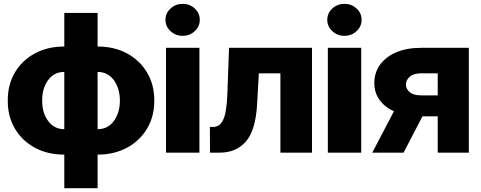

<svg xmlns="http://www.w3.org/2000/svg" viewBox="-20 -795 2503 1000"><path d="M314.9 10.3Q228 10.3 161.6 -25.6Q95.2 -61.5 57.6 -125Q20 -188.5 20.5 -271Q20 -354 57.6 -417.5Q95.2 -481 161.6 -516.8Q228 -552.7 314.9 -552.7V-727.5H488.3V-552.7Q575.2 -552.7 641.6 -516.8Q708 -481 745.8 -417.5Q783.7 -354 783.7 -271Q783.7 -188.5 745.8 -125Q708 -61.5 641.4 -25.6Q574.7 10.3 488.3 10.3V185.1H314.9ZM314.9 -122.1V-420.4Q261.7 -420.4 230.5 -377.7Q199.2 -335 199.7 -271Q199.2 -207 231 -164.6Q262.7 -122.1 314.9 -122.1ZM488.3 -122.1Q541.5 -122.1 572.8 -164.6Q604 -207 604.5 -271Q604 -335 572.8 -377.7Q541.5 -420.4 488.3 -420.4Z M844.7 0V-545.9H1018.6V0ZM931.2 -608.4Q894.5 -608.4 868.2 -632.8Q841.8 -657.2 841.8 -691.9Q841.8 -726.6 868.2 -750.7Q894.5 -774.9 931.2 -774.9Q968.3 -774.9 994.4 -750.7Q1020.5 -726.6 1020.5 -691.9Q1020.5 -657.2 994.4 -632.8Q968.3 -608.4 931.2 -608.4Z M1073.7 0 1073.2 -133.8H1090.3Q1125.5 -133.8 1143.1 -172.6Q1160.6 -211.4 1164.1 -303.7L1172.9 -545.9H1605V0H1440.4V-413.1H1328.1L1319.3 -255.4Q1312 -117.2 1261.2 -58.6Q1210.4 0 1125 0Z M1687.5 0V-545.9H1861.3V0ZM1773.9 -608.4Q1737.3 -608.4 1710.9 -632.8Q1684.6 -657.2 1684.6 -691.9Q1684.6 -726.6 1710.9 -750.7Q1737.3 -774.9 1773.9 -774.9Q1811 -774.9 1837.2 -750.7Q1863.3 -726.6 1863.3 -691.9Q1863.3 -657.2 1837.2 -632.8Q1811 -608.4 1773.9 -608.4Z M1918.9 0 2031.7 -215.3Q1982.9 -237.8 1956.3 -275.4Q1929.7 -313 1929.7 -361.3Q1929.2 -415.5 1958.7 -457Q1988.3 -498.5 2043 -522.2Q2097.7 -545.9 2172.4 -545.9H2421.9V0H2259.8V-189H2180.2L2082 0ZM2173.3 -298.3H2259.8V-413.1H2172.4Q2132.8 -413.1 2113.3 -394.8Q2093.8 -376.5 2094.2 -355Q2093.8 -332.5 2113.5 -315.4Q2133.3 -298.3 2173.3 -298.3Z"/></svg>

Font: Inter Tight ExtraBold
Style: Regular
Weight: 800
Designer: Rasmus Andersson
Foundry: rsms
Version: Version 3.004; ttfautohint (v1.8.4.7-5d5b)